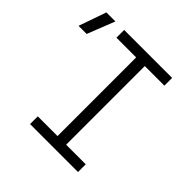

<svg xmlns="http://www.w3.org/2000/svg" viewBox="-266 -891 1053 1053"><g transform="rotate(45 260.5 -365.0)"><path d="M114 0H486V-60H334V-670H486V-730H114V-670H267V-60H114ZM-79 -569H-16L47 -729H-23Z"/></g></svg>

Font: JetBrains Mono ExtraLight
Style: Regular
Weight: 240
Monospace: yes
Designer: Philipp Nurullin, Konstantin Bulenkov
Foundry: JetBrains
Version: Version 2.305